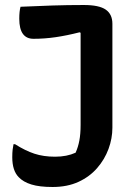

<svg xmlns="http://www.w3.org/2000/svg" viewBox="-20 -727 540 767"><path d="M200 -101Q247 -101 282 -117Q292 -139 297 -165.5Q302 -192 302 -228V-596L298 -598Q247 -585 202.5 -578.5Q158 -572 114 -572Q57 -572 57 -652Q57 -682 62 -700Q127 -703 188.5 -705Q250 -707 315 -707Q376 -707 402.5 -688.5Q429 -670 429 -632V-217Q429 -174 413.5 -132Q398 -90 368 -55.5Q338 -21 293.5 -0.5Q249 20 190 20Q138 20 105.5 10Q73 0 55 -19Q29 -45 29 -99Q29 -117 30.5 -129.5Q32 -142 34 -151H40Q81 -125 117.5 -113Q154 -101 200 -101Z"/></svg>

Font: Recursive Sn Csl St SmB
Style: Regular
Weight: 600
Version: Version 1.079;hotconv 1.0.112;makeotfexe 2.5.65598; ttfautoh